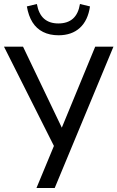

<svg xmlns="http://www.w3.org/2000/svg" viewBox="-21 -938 586 958"><path d="M161 0 256 -229 255 -196 -1 -705H94L296 -283H280L454 -705H545L252 0ZM271 -762Q227 -762 194 -778.5Q161 -795 141 -827Q121 -859 113 -906L163 -918Q172 -868 199 -844.5Q226 -821 270 -821Q316 -821 343 -845Q370 -869 378 -918L428 -906Q418 -836 377.5 -799Q337 -762 271 -762Z"/></svg>

Font: Nunito Sans 10pt Condensed Medium
Style: Regular
Weight: 500
Width: 3
Designer: Vernon Adams
Foundry: Vernon Adams
Version: Version 3.101;gftools[0.9.27]